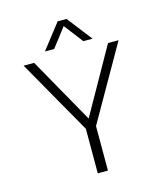

<svg xmlns="http://www.w3.org/2000/svg" viewBox="-120 -913 864 1004"><g transform="rotate(-15 312.0 -411.0)"><path d="M182 -687 287 -822H335L440 -687H390L311 -790L232 -687ZM284 0V-241L55 -644H112L312 -289L512 -644H569L339 -241V0Z"/></g></svg>

Font: Kanit ExtraLight
Style: Regular
Weight: 275
Designer: Katatrad Team
Foundry: CadsonDemak
Version: Version 2.000; ttfautohint (v1.8.3)